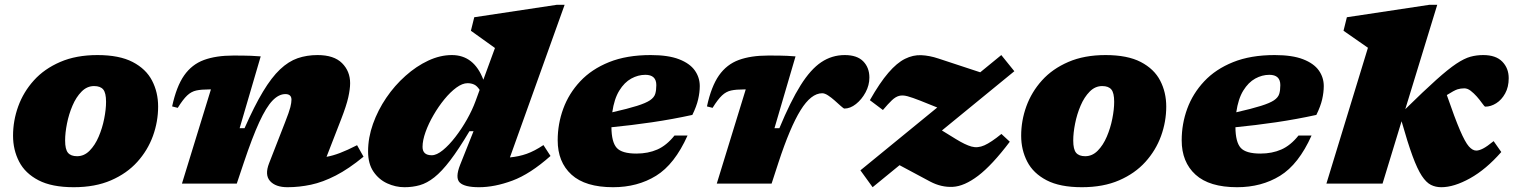

<svg xmlns="http://www.w3.org/2000/svg" viewBox="-20 -767 6328 802"><path d="M387 -537Q478.5 -537 534.2 -508Q590 -479 615.2 -430.2Q640.5 -381.5 640.5 -322Q640.5 -259 618.8 -199Q597 -139 553.5 -90.8Q510 -42.5 443.8 -13.8Q377.5 15 288 15Q196.5 15 140.8 -14Q85 -43 59.8 -92Q34.5 -141 34.5 -200Q34.5 -263 56.2 -323Q78 -383 121.5 -431.2Q165 -479.5 231.5 -508.2Q298 -537 387 -537ZM302 -114.5Q331.5 -114.5 354.2 -137.5Q377 -160.5 392.2 -196.2Q407.5 -232 415.2 -271Q423 -310 423 -342Q423 -379 411.2 -393.2Q399.5 -407.5 373 -407.5Q343.5 -407.5 320.8 -384.5Q298 -361.5 282.8 -325.8Q267.5 -290 259.8 -251Q252 -212 252 -180Q252 -143 264 -128.8Q276 -114.5 302 -114.5Z M722.5 -316.5 699 -322.5Q717 -406 749.2 -452Q781.5 -498 832 -516.5Q882.5 -535 954.5 -535Q977.5 -535 994 -534.8Q1010.5 -534.5 1027.8 -534Q1045 -533.5 1069 -531.5L981 -231.5H1001.5Q1042.5 -324.5 1078.5 -384.2Q1114.5 -444 1149.8 -477.2Q1185 -510.5 1223.2 -523.8Q1261.5 -537 1306.5 -537Q1375 -537 1408.8 -503.2Q1442.5 -469.5 1442.5 -419.5Q1442.5 -395.5 1434.8 -360.5Q1427 -325.5 1405 -269L1344 -112Q1370 -116.5 1400.2 -128Q1430.5 -139.5 1471.5 -160.5L1498.5 -112.5Q1436.5 -61.5 1382.5 -33.8Q1328.5 -6 1279 4.5Q1229.5 15 1181 15Q1131 15 1108 -10.8Q1085 -36.5 1104 -85L1170.5 -255.5Q1188 -300 1192.8 -319.2Q1197.5 -338.5 1197.5 -350.5Q1197.5 -374 1172 -374Q1144.5 -374 1118.2 -346.8Q1092 -319.5 1063 -256.8Q1034 -194 998 -86.5L969 0H740L861 -393.5H853.5Q821 -393.5 800 -389Q779 -384.5 761.8 -368.2Q744.5 -352 722.5 -316.5Z M2279.5 -115.5Q2194.5 -40 2120.2 -12.5Q2046 15 1981 15Q1920.5 15 1900.5 -4.5Q1880.5 -24 1902 -78.5L1958 -219H1941Q1896 -143.5 1860.5 -97Q1825 -50.5 1794.2 -26.2Q1763.5 -2 1733.5 6.5Q1703.5 15 1669.5 15Q1632.5 15 1597.5 -1Q1562.5 -17 1540 -50Q1517.5 -83 1517.5 -134.5Q1517.5 -192 1538 -249.5Q1558.5 -307 1593.5 -358.5Q1628.5 -410 1673.8 -450.2Q1719 -490.5 1768.8 -513.8Q1818.5 -537 1867.5 -537Q1960 -537 1999 -434L2047.5 -566.5L1947 -638.5L1961 -695L2306 -747H2338.5L2110 -109.5Q2147.5 -113 2180 -124.5Q2212.5 -136 2250 -161ZM1745 -153.5Q1745 -118.5 1783.5 -118.5Q1804 -118.5 1830 -139.8Q1856 -161 1882.2 -195Q1908.5 -229 1930.8 -268.5Q1953 -308 1966.5 -345L1983.5 -391.5Q1972.5 -408.5 1960.2 -414Q1948 -419.5 1933 -419.5Q1911.5 -419.5 1886.2 -401Q1861 -382.5 1836.2 -352.2Q1811.5 -322 1790.8 -286.2Q1770 -250.5 1757.5 -215.5Q1745 -180.5 1745 -153.5Z M2852 -201Q2798 -80.5 2720.5 -32.8Q2643 15 2541 15Q2425 15 2367.2 -37.5Q2309.5 -90 2309.5 -181Q2309.5 -249.5 2332.8 -313Q2356 -376.5 2403.5 -427.2Q2451 -478 2524.2 -507.5Q2597.5 -537 2698 -537Q2771.5 -537 2816.5 -519.5Q2861.5 -502 2882.2 -472.8Q2903 -443.5 2903 -407.5Q2903 -381.5 2896.2 -352Q2889.5 -322.5 2872 -287Q2790 -269 2703.2 -256.2Q2616.5 -243.5 2534 -235.5Q2534.5 -173.5 2556 -149.5Q2577.5 -125.5 2638.5 -125.5Q2687 -125.5 2725.8 -142.5Q2764.5 -159.5 2797.5 -201ZM2675.5 -454.5Q2645.5 -454.5 2616.8 -438.8Q2588 -423 2566.8 -388.5Q2545.5 -354 2537.5 -298Q2603.5 -313 2640.8 -324.8Q2678 -336.5 2695.2 -348.2Q2712.5 -360 2717 -375Q2721.5 -390 2721.5 -411.5Q2721.5 -454.5 2675.5 -454.5Z M3095 -393.5H3087.5Q3055 -393.5 3034 -389Q3013 -384.5 2995.8 -368.2Q2978.5 -352 2956.5 -316.5L2933 -322.5Q2951 -406 2983.2 -452Q3015.5 -498 3066 -516.5Q3116.5 -535 3188.5 -535Q3216.5 -535 3234.5 -534.8Q3252.5 -534.5 3268 -533.8Q3283.5 -533 3303 -531.5L3215 -231.5H3235.5Q3282 -343.5 3324 -410.5Q3366 -477.5 3410.5 -507.2Q3455 -537 3508.5 -537Q3560 -537 3585.8 -510.8Q3611.5 -484.5 3611.5 -443Q3611.5 -411 3595.5 -381.2Q3579.5 -351.5 3555.5 -332.5Q3531.5 -313.5 3507 -313.5Q3504 -313.5 3491.2 -325Q3478.5 -336.5 3465.5 -348Q3452.5 -359.5 3438.8 -368.5Q3425 -377.5 3414.5 -377.5Q3368 -377.5 3324 -306.5Q3280 -235.5 3231.5 -87.5L3203 0H2974Z M3574 -55.5 3895 -318 3824 -346.5Q3791 -359.5 3770.8 -365Q3750.5 -370.5 3735.5 -366.5Q3720.5 -362.5 3705.5 -348.2Q3690.5 -334 3668 -307.5L3613.5 -348.5Q3655 -421.5 3690.8 -463Q3726.5 -504.5 3760.2 -521.2Q3794 -538 3828.2 -536.5Q3862.5 -535 3900 -522.5L4074.5 -465L4162.5 -537L4217 -469.5L3914.5 -222L3973 -186Q4012 -162 4038 -154.8Q4064 -147.5 4092 -160Q4120 -172.5 4163 -207.5L4198 -175Q4123.5 -76.5 4065.8 -32.8Q4008 11 3960 13.5Q3912 16 3865.5 -8.5L3737.5 -77L3625 15Z M4598 -537Q4689.5 -537 4745.2 -508Q4801 -479 4826.2 -430.2Q4851.5 -381.5 4851.5 -322Q4851.5 -259 4829.8 -199Q4808 -139 4764.5 -90.8Q4721 -42.5 4654.8 -13.8Q4588.5 15 4499 15Q4407.5 15 4351.8 -14Q4296 -43 4270.8 -92Q4245.5 -141 4245.5 -200Q4245.5 -263 4267.2 -323Q4289 -383 4332.5 -431.2Q4376 -479.5 4442.5 -508.2Q4509 -537 4598 -537ZM4513 -114.5Q4542.5 -114.5 4565.2 -137.5Q4588 -160.5 4603.2 -196.2Q4618.5 -232 4626.2 -271Q4634 -310 4634 -342Q4634 -379 4622.2 -393.2Q4610.5 -407.5 4584 -407.5Q4554.5 -407.5 4531.8 -384.5Q4509 -361.5 4493.8 -325.8Q4478.5 -290 4470.8 -251Q4463 -212 4463 -180Q4463 -143 4475 -128.8Q4487 -114.5 4513 -114.5Z M5458.5 -201Q5404.5 -80.5 5327 -32.8Q5249.5 15 5147.5 15Q5031.5 15 4973.8 -37.5Q4916 -90 4916 -181Q4916 -249.5 4939.2 -313Q4962.5 -376.5 5010 -427.2Q5057.5 -478 5130.8 -507.5Q5204 -537 5304.5 -537Q5378 -537 5423 -519.5Q5468 -502 5488.8 -472.8Q5509.5 -443.5 5509.5 -407.5Q5509.5 -381.5 5502.8 -352Q5496 -322.5 5478.5 -287Q5396.5 -269 5309.8 -256.2Q5223 -243.5 5140.5 -235.5Q5141 -173.5 5162.5 -149.5Q5184 -125.5 5245 -125.5Q5293.5 -125.5 5332.2 -142.5Q5371 -159.5 5404 -201ZM5282 -454.5Q5252 -454.5 5223.2 -438.8Q5194.5 -423 5173.2 -388.5Q5152 -354 5144 -298Q5210 -313 5247.2 -324.8Q5284.5 -336.5 5301.8 -348.2Q5319 -360 5323.5 -375Q5328 -390 5328 -411.5Q5328 -454.5 5282 -454.5Z M5983.5 -747 5850 -311Q5928.5 -388 5979 -433.2Q6029.5 -478.5 6063 -500.8Q6096.5 -523 6122 -530Q6147.5 -537 6175.5 -537Q6228.5 -537 6255.2 -509.5Q6282 -482 6282 -440.5Q6282 -403.5 6267.2 -376.8Q6252.5 -350 6230 -335.8Q6207.5 -321.5 6184 -321.5Q6181 -321.5 6170.8 -336Q6160.5 -350.5 6148.5 -364Q6136.5 -377.5 6123.2 -387.8Q6110 -398 6096.5 -398Q6081 -398 6067.8 -393.8Q6054.5 -389.5 6023.5 -370Q6057 -273 6078.5 -223Q6100 -173 6115.5 -155.5Q6131 -138 6146.5 -138Q6158 -138 6174.8 -146.5Q6191.5 -155 6219 -177.5L6251 -132Q6187.5 -59.5 6120.5 -22.2Q6053.5 15 6000.5 15Q5976.5 15 5957 5.2Q5937.5 -4.5 5919 -32.5Q5900.5 -60.5 5880.2 -115.5Q5860 -170.5 5834.5 -260.5L5755 0H5520.5L5694 -567.5L5592 -638.5L5606 -695L5951 -747Z"/></svg>

Font: Newsreader Caption ExtraBold
Style: Italic
Weight: 800
Italic angle: -17°
Designer: Hugues Gentile
Foundry: Production Type
Version: Version 1.001